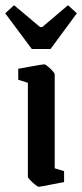

<svg xmlns="http://www.w3.org/2000/svg" viewBox="-40 -707 315 737"><path d="M109 10Q105 10 95 2Q85 -6 76 -15.5Q67 -25 67 -28V-389L30 -401V-443Q30 -443 44 -445.5Q58 -448 76.5 -451.5Q95 -455 110.5 -457.5Q126 -460 130 -460Q134 -460 143.5 -452Q153 -444 161.5 -435Q170 -426 170 -421V-61L206 -50V-8Q206 -8 192.5 -5.5Q179 -3 161 0.5Q143 4 127.5 7Q112 10 109 10ZM82 -519 -20 -656 14 -687 114 -603H122L221 -687L255 -656L154 -519Z"/></svg>

Font: Grenze Gotisch Medium
Style: Regular
Weight: 500
Designer: Renata Polastri
Foundry: Omnibus-Type
Version: Version 1.001